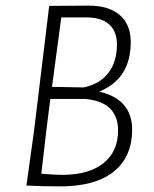

<svg xmlns="http://www.w3.org/2000/svg" viewBox="-20 -660 549 683"><path d="M295 -640Q367 -640 406 -606.5Q445 -573 445 -510Q445 -380 333 -334Q450 -307 450 -199Q450 -102 384.5 -49.5Q319 3 194 3Q126 3 74 0L101 -194L155 -639ZM288 -598H198L165 -351L278 -349Q335 -361 365.5 -400.5Q396 -440 396 -502Q396 -548 368.5 -573Q341 -598 288 -598ZM145 -197 127 -42Q175 -38 201 -38Q296 -38 348 -79.5Q400 -121 400 -196Q400 -297 284 -308H159Z"/></svg>

Font: Alegreya Sans Light
Style: Italic
Weight: 300
Italic angle: -7°
Designer: Juan Pablo del Peral
Foundry: Huerta Tipografica
Version: Version 2.007